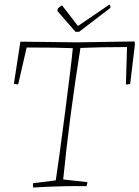

<svg xmlns="http://www.w3.org/2000/svg" viewBox="-20 -831 622 857"><path d="M317 -689 236 -782 238 -793Q248 -803 257 -807L328 -715L469 -811Q473 -807 473 -796L333 -689ZM128 6Q127 2 127 -13L229 -26Q242 -110 270.5 -329.5Q299 -549 305 -616Q242 -619 99 -619L61 -454Q57 -454 42 -457L71 -645L326 -642Q363 -642 452 -644Q541 -646 581 -646L582 -631L561 -456Q549 -454 542 -454L547 -621Q426 -621 339 -617Q290 -311 262 -30L370 -18Q370 -12 366 0Q264 -2 128 6Z"/></svg>

Font: Albura ExtraLight
Style: Italic
Weight: 156
Italic angle: -7°
Designer: Mercedes Jáuregui
Foundry: Omnibus-Type Team
Version: Version 1.000